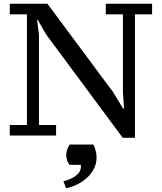

<svg xmlns="http://www.w3.org/2000/svg" viewBox="-20 -720 860 1020"><path d="M542 -700H788V-644H697V12H632L225 -537L181 -614H177L187 -536V-56H278V0H32V-56H123V-644H32V-700H232L582 -229L634 -143H639L633 -229V-644H542ZM317 243Q359 232 384.5 212.5Q410 193 410 163V156H350Q340 144 336 131Q332 118 332 104Q332 74 350 48H476Q493 82 493 117Q493 149 479 176Q465 203 442.5 224Q420 245 390.5 259.5Q361 274 331 280Z"/></svg>

Font: PT Serif Caption
Style: Regular
Weight: 400
Designer: A.Korolkova, O.Umpeleva, V.Yefimov
Foundry: ParaType Ltd
Version: Version 1.000W OFL